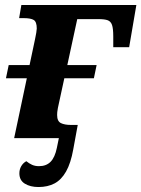

<svg xmlns="http://www.w3.org/2000/svg" viewBox="-20 -556 569 773"><path d="M135 197Q102 197 80 183.5Q58 170 58 142Q58 126 65.5 113Q73 100 86 93Q97 102 109 107.5Q121 113 137 113Q166 113 183.5 95.5Q201 78 209 39L217 0H37L88 -241H4L15 -294H99L121 -398Q124 -411 126 -424Q128 -437 128 -441Q128 -468 116 -475.5Q104 -483 75 -483H57L66 -536H529L500 -366H436V-409Q436 -441 431 -455.5Q426 -470 413.5 -474.5Q401 -479 378 -479H291L251 -294H369L358 -241H239L213 -121Q211 -111 210.5 -104.5Q210 -98 210 -93Q210 -68 225 -60.5Q240 -53 266 -53H293L275 45Q265 101 246 134.5Q227 168 199.5 182.5Q172 197 135 197Z"/></svg>

Font: Noto Serif
Style: Italic
Weight: 400
Italic angle: -12°
Designer: Monotype Design Team
Foundry: Monotype Imaging Inc.
Version: Version 2.013